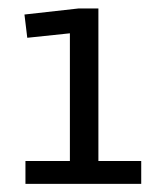

<svg xmlns="http://www.w3.org/2000/svg" viewBox="-20 -873 386 464"><path d="M41.5 -483.9H148.9V-792.5L45.9 -781.7L39.1 -837.9L169.4 -852.5H217.8V-483.9H321.3V-428.7H41.5Z"/></svg>

Font: Monda
Style: Regular
Weight: 400
Designer: Vernon Adams
Foundry: Vernon Adams
Version: Version 2.100; ttfautohint (v1.8.3)